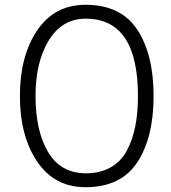

<svg xmlns="http://www.w3.org/2000/svg" viewBox="-20 -780 722 810"><path d="M340.8 9.8Q210 9.8 137 -98.1Q64 -206.1 64 -375Q64 -543.9 137 -651.9Q210 -759.8 340.8 -759.8Q489.7 -759.8 558.8 -655.3Q627.9 -550.8 627.9 -375Q627.9 -199.2 558.8 -94.7Q489.7 9.8 340.8 9.8ZM341.8 -48.8Q401.9 -48.8 446 -73.5Q490.2 -98.1 514.6 -143.6Q539.1 -189 550.5 -246.1Q562 -303.2 562 -375Q562 -701.2 341.8 -701.2Q241.7 -701.2 185.8 -609.6Q129.9 -518.1 129.9 -375Q129.9 -229 182.4 -139.4Q234.9 -49.8 341.8 -48.8Z"/></svg>

Font: Oakes Grotesk
Style: Light
Weight: 300
Designer: Samuel Oakes
Foundry: Samuel Oakes
Version: Version 1.0 | wf-rip DC20170320